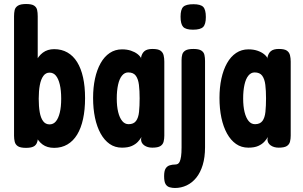

<svg xmlns="http://www.w3.org/2000/svg" viewBox="-20 -728 1511 957"><path d="M250 9Q215 9 192 -8Q169 -25 155 -57Q141 -89 135 -134.5Q129 -180 129 -236Q129 -292 135.5 -337.5Q142 -383 156 -415.5Q170 -448 193.5 -465.5Q217 -483 250 -483Q287 -483 316 -466.5Q345 -450 364.5 -418.5Q384 -387 394 -342Q404 -297 404 -239Q404 -181 394 -135Q384 -89 364.5 -57Q345 -25 316 -8Q287 9 250 9ZM227 -108Q246 -108 258.5 -123Q271 -138 278 -166.5Q285 -195 285 -236Q285 -278 278 -307Q271 -336 258.5 -351Q246 -366 227 -366Q208 -366 196 -349.5Q184 -333 178.5 -304Q173 -275 173 -236Q173 -198 178 -169Q183 -140 195 -124Q207 -108 227 -108ZM110 9Q82 9 69.5 1Q57 -7 53.5 -21Q50 -35 50 -51V-647Q50 -664 53 -677.5Q56 -691 69 -699.5Q82 -708 110 -708Q138 -708 150 -700Q162 -692 165 -678.5Q168 -665 168 -647V-31Q165 -10 152 -0.5Q139 9 110 9Z M739 8Q715 8 699 -3.5Q683 -15 683 -34L685 -45Q679 -34 667.5 -21.5Q656 -9 637 -0.5Q618 8 588 8Q553 8 526.5 -10.5Q500 -29 481.5 -62.5Q463 -96 453.5 -141Q444 -186 444 -240Q444 -292 453.5 -336Q463 -380 481.5 -413Q500 -446 527 -464Q554 -482 588 -482Q613 -482 632.5 -475.5Q652 -469 665.5 -458.5Q679 -448 685 -435L683 -441Q687 -462 700 -473Q713 -484 740 -484Q768 -484 780 -475.5Q792 -467 795.5 -452.5Q799 -438 799 -421V-52Q799 -36 795.5 -22Q792 -8 779.5 0Q767 8 739 8ZM621 -109Q646 -109 658 -125Q670 -141 673 -170.5Q676 -200 676 -238Q676 -276 672.5 -305Q669 -334 657 -350.5Q645 -367 619 -367Q601 -367 588 -351Q575 -335 568.5 -305.5Q562 -276 562 -237Q562 -198 569 -169.5Q576 -141 589 -125Q602 -109 621 -109Z M852 209Q839 209 826 205.5Q813 202 805.5 190Q798 178 798 150Q798 124 805.5 112Q813 100 826 96Q839 92 853 92Q860 92 866 89Q872 86 876 77Q880 68 882.5 51.5Q885 35 885 7V-429Q885 -444 888.5 -456.5Q892 -469 904.5 -476.5Q917 -484 944 -484Q971 -484 983.5 -476Q996 -468 999 -454Q1002 -440 1002 -424V6Q1002 56 990.5 94Q979 132 958.5 157.5Q938 183 910.5 196Q883 209 852 209ZM942 -580Q906 -580 893 -594Q880 -608 880 -645Q880 -681 893.5 -694Q907 -707 944 -707Q980 -707 993 -693.5Q1006 -680 1006 -643Q1006 -607 992.5 -593.5Q979 -580 942 -580Z M1369 8Q1345 8 1329 -3.5Q1313 -15 1313 -34L1315 -45Q1309 -34 1297.5 -21.5Q1286 -9 1267 -0.5Q1248 8 1218 8Q1183 8 1156.5 -10.5Q1130 -29 1111.5 -62.5Q1093 -96 1083.5 -141Q1074 -186 1074 -240Q1074 -292 1083.5 -336Q1093 -380 1111.5 -413Q1130 -446 1157 -464Q1184 -482 1218 -482Q1243 -482 1262.5 -475.5Q1282 -469 1295.5 -458.5Q1309 -448 1315 -435L1313 -441Q1317 -462 1330 -473Q1343 -484 1370 -484Q1398 -484 1410 -475.5Q1422 -467 1425.5 -452.5Q1429 -438 1429 -421V-52Q1429 -36 1425.5 -22Q1422 -8 1409.5 0Q1397 8 1369 8ZM1251 -109Q1276 -109 1288 -125Q1300 -141 1303 -170.5Q1306 -200 1306 -238Q1306 -276 1302.5 -305Q1299 -334 1287 -350.5Q1275 -367 1249 -367Q1231 -367 1218 -351Q1205 -335 1198.5 -305.5Q1192 -276 1192 -237Q1192 -198 1199 -169.5Q1206 -141 1219 -125Q1232 -109 1251 -109Z"/></svg>

Font: Fredoka Condensed Medium
Style: Regular
Weight: 500
Width: 3
Designer: Ben Nathan
Foundry: Milena B. Brandão, Ben Nathan
Version: Version 2.001